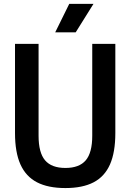

<svg xmlns="http://www.w3.org/2000/svg" viewBox="-20 -968 678 998"><path d="M58 -276.5V-740H180.5V-262.5Q180.5 -174.5 214.2 -134.8Q248 -95 320 -95Q392 -95 425.8 -134.8Q459.5 -174.5 459.5 -262.5V-740H579.5V-276.5Q579.5 -176.5 551.8 -113.5Q524 -50.5 466.8 -20.5Q409.5 9.5 320 9.5Q230 9.5 172.2 -20.5Q114.5 -50.5 86.2 -113.5Q58 -176.5 58 -276.5ZM267 -800 340 -948H466L373.5 -800Z"/></svg>

Font: Encode Sans Condensed SemiBold
Style: Regular
Weight: 600
Width: 3
Designer: Multiple Designers
Foundry: Impallari Type
Version: Version 2.000